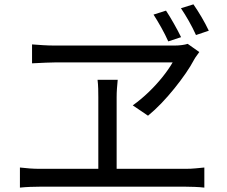

<svg xmlns="http://www.w3.org/2000/svg" viewBox="-20 -869 1040 879"><path d="M740 -820.4Q757 -794.8 776.1 -760.9Q795.3 -727.1 809 -698.9L750.3 -679.5Q737 -709.5 718.7 -742.3Q700.3 -775.2 682.9 -802.2ZM865.5 -849.1Q882.9 -824.3 902.4 -791.4Q921.8 -758.4 935.9 -728.4L877.2 -708.6Q863 -740.2 844.7 -772.5Q826.4 -804.7 808.4 -831.3ZM892.4 -630.7Q886.2 -621.4 880.2 -613.7Q874.2 -606.1 869.2 -596.9Q853.2 -566.5 829.8 -532.7Q806.4 -498.9 778.2 -463.9Q750.1 -429 719.5 -396.9Q688.9 -364.9 657.6 -339.3L587.8 -386.6Q626 -413.9 660.5 -447.2Q695.1 -480.5 723.5 -515.9Q751.9 -551.3 770.4 -583.3Q751.1 -583.3 709.1 -583.3Q667.1 -583.3 612.2 -583.3Q557.4 -583.3 498.3 -583.3Q439.3 -583.3 385.1 -583.3Q330.9 -583.3 290.7 -583.3Q250.6 -583.3 233.4 -583.3Q215.2 -583.3 189.8 -582.1Q164.4 -580.9 145.5 -580Q126.7 -579.1 126.7 -579.1V-665.7Q150.2 -663.9 177 -662.2Q203.7 -660.5 228.7 -660.5Q248.6 -660.5 290.2 -660.5Q331.8 -660.5 386.3 -660.5Q440.8 -660.5 499.6 -660.5Q558.3 -660.5 613.8 -660.5Q669.3 -660.5 713.1 -660.5Q756.8 -660.5 780 -660.5Q796.4 -660.5 812.3 -662.6Q828.2 -664.7 839.3 -668.2ZM514 -424Q514 -413.6 514 -386Q514 -358.4 514 -321.4Q514 -284.5 514 -244.2Q514 -203.9 514 -166.3Q514 -128.8 514 -99.9Q514 -71.1 514 -57.9H430.1Q430.1 -71.1 430.1 -99.9Q430.1 -128.8 430.1 -166.1Q430.1 -203.5 430.1 -243.8Q430.1 -284.1 430.1 -321Q430.1 -358 430.1 -385.8Q430.1 -413.6 430.1 -424.3Q430.1 -442.4 429.6 -462.7Q429.1 -483.1 426.6 -503.8H518.9Q516.7 -482.7 515.4 -463.3Q514 -443.8 514 -424ZM71.2 -102.1Q94.2 -99.3 117.3 -97.7Q140.4 -96.1 161.8 -96.1H830.3Q853.8 -96.1 875 -98.2Q896.1 -100.3 915.5 -102.1V-10.1Q895.3 -12.5 870.5 -13.4Q845.7 -14.3 830.3 -14.3H161.8Q140.8 -14.3 118 -13.4Q95.2 -12.5 71.2 -10.1Z"/></svg>

Font: Noto Sans TC
Style: Regular
Weight: 100
Designer: Ryoko NISHIZUKA 西塚涼子 (kana, bopomofo & ideographs); Paul D. Hunt (Latin, Greek & Cyrillic); Sandoll Communications 산돌커뮤니
Foundry: Adobe
Version: Version 2.004;hotconv 1.0.118;makeotfexe 2.5.65603